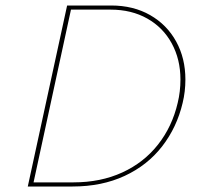

<svg xmlns="http://www.w3.org/2000/svg" viewBox="-20 -678 724 698"><path d="M81 0 224 -658H384Q465 -658 526 -623Q587 -588 620.5 -527Q654 -466 654 -389Q654 -345 644 -304Q623 -215 569.5 -146Q516 -77 433 -38.5Q350 0 244 0ZM636 -389Q636 -462 604.5 -520Q573 -578 515.5 -610.5Q458 -643 382 -643H238L102 -15H247Q346 -15 424.5 -51Q503 -87 554.5 -152.5Q606 -218 626 -304Q636 -345 636 -389Z"/></svg>

Font: Ysabeau Thin
Style: Italic
Weight: 200
Italic angle: -12°
Designer: Christian Thalmann (Catharsis Fonts)
Version: Version 0.003